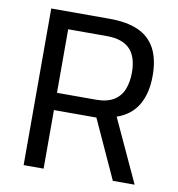

<svg xmlns="http://www.w3.org/2000/svg" viewBox="-78 -761 773 833"><g transform="rotate(10 308.0 -345.0)"><path d="M81 0V-690H339Q414 -690 464 -668Q514 -646 539.5 -599Q565 -552 565 -478Q565 -402 535 -350.5Q505 -299 442 -277L570 0H474L356 -258H169V0ZM169 -334H341Q390 -334 419.5 -352.5Q449 -371 461.5 -403.5Q474 -436 474 -477Q474 -546 441 -580Q408 -614 339 -614H169Z"/></g></svg>

Font: Cairo Play Medium
Style: Regular
Weight: 500
Version: Version 3.119